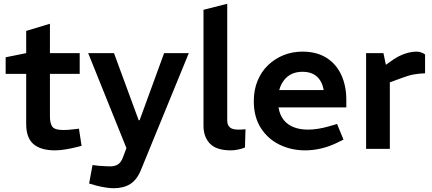

<svg xmlns="http://www.w3.org/2000/svg" viewBox="-20 -790 2294 1019"><path d="M272 8Q197 8 158 -25Q119 -58 119 -132V-398H10V-486L119 -508V-626L245 -664V-508H403V-398H245V-172Q245 -136 257.5 -118Q270 -100 316 -100Q329 -100 343 -101Q357 -102 373 -104L399 -107L413 -16L390 -10Q362 -3 330.5 2.5Q299 8 272 8Z M583 209Q566 209 542.5 205.5Q519 202 491 195L453 184L471 86L505 90Q522 91 537.5 92Q553 93 564 93Q590 93 606 82.5Q622 72 631 49L651 -4L448 -508H585L716 -152H721L851 -508H982L728 112Q707 164 671.5 186.5Q636 209 583 209Z M1206 8Q1128 8 1094 -28Q1060 -64 1060 -122V-738L1186 -770V-150Q1186 -127 1199.5 -114.5Q1213 -102 1245 -102Q1253 -102 1263 -102.5Q1273 -103 1283 -104L1280 -7Q1262 0 1242.5 4Q1223 8 1206 8Z M1600 8Q1526 8 1464 -22Q1402 -52 1364.5 -110.5Q1327 -169 1327 -253Q1327 -313 1347 -361.5Q1367 -410 1403 -444.5Q1439 -479 1485.5 -497.5Q1532 -516 1585 -516Q1661 -516 1713 -483Q1765 -450 1791.5 -392Q1818 -334 1818 -260V-220H1458Q1465 -179 1486 -153Q1507 -127 1540 -114.5Q1573 -102 1614 -102Q1640 -102 1668 -106.5Q1696 -111 1724 -119L1769 -132L1803 -49L1764 -30Q1724 -11 1682 -1.5Q1640 8 1600 8ZM1462 -312H1698Q1690 -358 1662 -383.5Q1634 -409 1585 -409Q1553 -409 1528.5 -397.5Q1504 -386 1487 -364Q1470 -342 1462 -312Z M1923 0V-508H2015L2028 -446L2066 -473Q2095 -493 2128 -504.5Q2161 -516 2191 -516Q2202 -516 2213.5 -512.5Q2225 -509 2236 -501V-401Q2205 -400 2176.5 -395Q2148 -390 2112 -376L2049 -353V0Z"/></svg>

Font: REM Medium
Style: Regular
Weight: 500
Designer: Octavio Pardo
Foundry: Ashler Design
Version: Version 1.005;gftools[0.9.28]